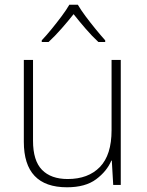

<svg xmlns="http://www.w3.org/2000/svg" viewBox="-20 -784 622 814"><path d="M492 -530V0H460L454 -103H452Q433 -58 387.5 -24Q342 10 264 10Q81 10 81 -183V-530H120V-187Q120 -103 158 -64Q196 -25 267 -25Q354 -25 403.5 -76Q453 -127 453 -232V-530ZM310 -764Q322 -743 342.5 -715.5Q363 -688 385.5 -660.5Q408 -633 426 -613V-606H397Q370 -631 342 -663.5Q314 -696 292 -724Q270 -696 241.5 -663.5Q213 -631 186 -606H157V-613Q176 -633 198.5 -660.5Q221 -688 241.5 -715.5Q262 -743 274 -764Z"/></svg>

Font: Noto Sans Gujarati UI ExtraLight
Style: Regular
Weight: 200
Designer: Jelle Bosma - Monotype Design Team, Universal Thirst
Foundry: Monotype Imaging Inc.
Version: Version 2.106; ttfautohint (v1.8.4.7-5d5b)